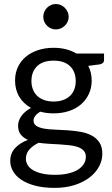

<svg xmlns="http://www.w3.org/2000/svg" viewBox="-20 -753 560 956"><path d="M247 -247.5Q274 -247.5 294.5 -255Q315 -262.5 329 -276Q343 -289.5 350 -308.2Q357 -327 357 -349.5Q357 -396 328.8 -423.5Q300.5 -451 247 -451Q193 -451 164.8 -423.5Q136.5 -396 136.5 -349.5Q136.5 -327 143.8 -308.2Q151 -289.5 165 -276Q179 -262.5 199.5 -255Q220 -247.5 247 -247.5ZM407.5 27.5Q407.5 9 397 -2.5Q386.5 -14 368.8 -20.5Q351 -27 327.5 -29.8Q304 -32.5 277.8 -34Q251.5 -35.5 224.5 -37Q197.5 -38.5 172.5 -42Q144.5 -29 126.8 -9.2Q109 10.5 109 37Q109 54 117.8 68.8Q126.5 83.5 144.5 94.2Q162.5 105 189.8 111.2Q217 117.5 254 117.5Q290 117.5 318.5 111Q347 104.5 366.8 92.5Q386.5 80.5 397 64Q407.5 47.5 407.5 27.5ZM498 -486.5V-453.5Q498 -437 477 -432.5L419.5 -425Q436.5 -392 436.5 -352Q436.5 -315 422.2 -284.8Q408 -254.5 383 -233Q358 -211.5 323 -200Q288 -188.5 247 -188.5Q211.5 -188.5 180 -197Q164 -187 155.5 -175.8Q147 -164.5 147 -153Q147 -135 161.8 -125.8Q176.5 -116.5 200.5 -112.5Q224.5 -108.5 255.2 -107.5Q286 -106.5 318.2 -104.2Q350.5 -102 381.2 -96.5Q412 -91 436 -78.5Q460 -66 474.8 -44Q489.5 -22 489.5 13Q489.5 45.5 473.2 76Q457 106.5 426.5 130.2Q396 154 351.8 168.2Q307.5 182.5 252 182.5Q196.5 182.5 155 171.5Q113.5 160.5 86 142Q58.5 123.5 44.8 99.2Q31 75 31 48.5Q31 11 54.5 -15Q78 -41 119 -56.5Q96.5 -66.5 83.2 -83.2Q70 -100 70 -128.5Q70 -139.5 74 -151.2Q78 -163 86.2 -174.8Q94.5 -186.5 106.5 -197Q118.5 -207.5 134.5 -215.5Q97 -236.5 76 -271.2Q55 -306 55 -352Q55 -389 69.2 -419.2Q83.5 -449.5 109 -470.8Q134.5 -492 169.8 -503.5Q205 -515 247 -515Q280 -515 308.5 -507.8Q337 -500.5 360.5 -486.5ZM322 -669Q322 -656 316.8 -644.8Q311.5 -633.5 302.8 -625Q294 -616.5 282.5 -611.5Q271 -606.5 258 -606.5Q245 -606.5 233.8 -611.5Q222.5 -616.5 214 -625Q205.5 -633.5 200.5 -644.8Q195.5 -656 195.5 -669Q195.5 -682 200.5 -693.8Q205.5 -705.5 214 -714.2Q222.5 -723 233.8 -728Q245 -733 258 -733Q271 -733 282.5 -728Q294 -723 302.8 -714.2Q311.5 -705.5 316.8 -693.8Q322 -682 322 -669Z"/></svg>

Font: Lato 2
Style: Regular
Weight: 400
Designer: Lukasz Dziedzic with Adam Twardoch and Botio Nikoltchev
Foundry: tyPoland Lukasz Dziedzic
Version: Version 2.015; 2015-08-06; http://www.latofonts.com/